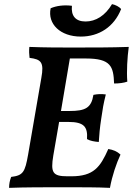

<svg xmlns="http://www.w3.org/2000/svg" viewBox="-20 -906 643 929"><path d="M371 -729C459 -729 532 -776 566 -862C558 -873 538 -883 522 -886C489 -830 443 -802 394 -802C345 -802 323 -830 328 -878C289 -883 253 -878 225 -866C209 -790 272 -729 371 -729ZM396 -623C517 -623 529 -584 532 -502C557 -502 579 -505 596 -511C592 -561 596 -628 603 -679C514 -676 434 -676 327 -676H325C278 -676 195 -676 122 -679C120 -659 121 -643 123 -626C179 -619 194 -605 180 -529L116 -158C101 -73 92 -57 34 -50C27 -32 24 -15 24 3C98 0 199 0 288 0C376 0 453 0 512 3C523 -57 543 -115 563 -158C546 -174 528 -181 504 -185C465 -97 433 -53 325 -53H307C235 -53 224 -70 238 -154L266 -316H311C387 -316 405 -292 401 -233C417 -224 436 -221 458 -219C460 -253 463 -288 470 -333C477 -381 480 -401 492 -449C470 -452 452 -451 432 -447C422 -384 393 -369 317 -369H275L318 -623Z"/></svg>

Font: Vollkorn Semibold
Style: Italic
Weight: 600
Italic angle: -11°
Designer: Friedrich Althausen
Foundry: Friedrich Althausen
Version: Version 4.015;PS 004.015;hotconv 1.0.88;makeotf.lib2.5.64775